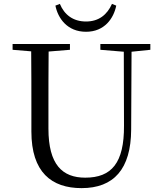

<svg xmlns="http://www.w3.org/2000/svg" viewBox="-20 -955 837 991"><path d="M266 -926C279 -861 327 -791 424 -791C520 -791 567 -861 580 -926L558 -935C533 -879 490 -844 424 -844C357 -844 312 -879 289 -935ZM498 -698 619 -688 620 -306C621 -114 556 -38 420 -38C302 -38 230 -105 230 -291V-391C230 -493 230 -591 231 -689L341 -698V-728H45V-698L141 -690C142 -591 142 -491 142 -391V-276C142 -66 246 16 401 16C567 16 656 -82 657 -286L659 -688L756 -698V-728H498Z"/></svg>

Font: Harano Aji Mincho
Style: Regular
Weight: 400
Foundry: Masamichi Hosoda
Version: HaranoAjiMincho-Regular version 20230610;ttx 4.39.4